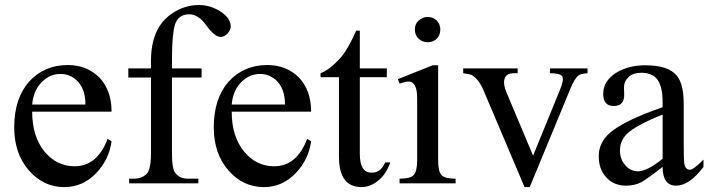

<svg xmlns="http://www.w3.org/2000/svg" viewBox="-20 -743 2872 778"><path d="M240.7 15.1Q156.2 15.1 97.2 -52.2Q37.6 -120.6 37.6 -227.1Q37.6 -343.3 97.7 -412.1Q159.2 -479.5 254.4 -479.5Q332 -479.5 382.8 -428.7Q432.1 -377 432.1 -290.5H110.4Q110.4 -189.5 161.1 -127.9Q209.5 -70.3 279.8 -69.3Q373.5 -67.9 416 -180.2L432.1 -170.4Q421.9 -97.2 371.6 -43.5Q316.9 15.1 240.7 15.1ZM110.4 -319.3H326.2Q326.2 -386.2 288.6 -419.4Q260.3 -443.4 225.6 -443.4Q182.1 -443.4 149.4 -410.6Q115.2 -376.5 110.4 -319.3Z M503.4 0V-19H524.4Q552.2 -19 572.3 -36.1Q591.8 -52.7 591.8 -123V-428.7H500V-465.8H591.8V-496.6Q591.8 -630.9 677.2 -688.5Q727.5 -722.7 786.6 -722.7Q831.5 -722.7 873.5 -696.3Q915 -669.4 915 -635.3Q915 -622.6 902.3 -607.4Q889.2 -593.3 873.5 -593.3Q850.6 -593.3 816.9 -638.7Q784.7 -685.1 746.6 -685.1Q700.7 -685.1 688 -640.1Q683.1 -623.5 679.9 -587.9Q676.8 -552.2 676.8 -498.5V-465.8H796.9V-428.7H676.8V-123Q676.8 -55.7 691.4 -41Q708.5 -19 741.7 -19H783.7V0Z M1049.3 15.1Q964.8 15.1 905.8 -52.2Q846.2 -120.6 846.2 -227.1Q846.2 -343.3 906.2 -412.1Q967.8 -479.5 1063 -479.5Q1140.6 -479.5 1191.4 -428.7Q1240.7 -377 1240.7 -290.5H918.9Q918.9 -189.5 969.7 -127.9Q1018.1 -70.3 1088.4 -69.3Q1182.1 -67.9 1224.6 -180.2L1240.7 -170.4Q1230.5 -97.2 1180.2 -43.5Q1125.5 15.1 1049.3 15.1ZM918.9 -319.3H1134.8Q1134.8 -386.2 1097.2 -419.4Q1068.8 -443.4 1034.2 -443.4Q990.7 -443.4 958 -410.6Q923.8 -376.5 918.9 -319.3Z M1444.8 15.1Q1353.5 15.1 1353.5 -108.4V-430.2H1278.8V-446.3Q1319.3 -461.9 1365.2 -515.1Q1391.6 -547.4 1423.3 -618.7H1438V-465.8H1547.4V-430.2H1438V-120.1Q1438 -43.9 1483.9 -43.5Q1522 -41.5 1541 -85H1561.5Q1544.9 -36.1 1510.3 -9.3Q1479 15.1 1444.8 15.1Z M1599.1 0V-19Q1643.1 -19 1656.2 -33.7Q1670.4 -48.8 1670.4 -94.7V-344.2Q1670.4 -412.6 1635.3 -412.6Q1623 -412.6 1599.1 -404.3L1592.3 -422.4L1733.4 -478.5H1755.4V-94.7Q1755.4 -47.9 1769 -33.7Q1782.2 -19 1826.2 -19V0ZM1712.9 -571.8Q1691.9 -571.8 1675.8 -586.4Q1661.1 -601.1 1661.1 -623.5Q1661.1 -647 1676.8 -659.7Q1692.4 -674.3 1712.9 -674.3Q1734.9 -674.3 1749.5 -659.7Q1764.2 -644.5 1764.2 -623.5Q1764.2 -600.6 1750 -586.4Q1735.4 -571.8 1712.9 -571.8Z M2105.5 15.1 1938.5 -378.9Q1920.4 -420.9 1892.6 -438.5Q1884.3 -442.4 1856.9 -446.3V-465.8H2077.6V-446.3H2062Q2022.5 -446.3 2022.5 -409.2Q2022.5 -392.1 2032.2 -368.7L2140.1 -112.3L2249 -378.9Q2266.6 -420.4 2257.8 -434.1Q2249.5 -446.3 2208.5 -446.3V-465.8H2360.8V-446.3Q2334 -444.8 2322.8 -436.5Q2305.2 -418.9 2292 -385.3L2126.5 15.1Z M2517.1 9.3Q2467.3 9.3 2437 -23.9Q2406.2 -56.2 2406.2 -110.4Q2406.2 -166.5 2453.1 -206.1Q2510.3 -254.9 2665 -308.6V-327.6Q2665 -392.1 2644 -420.4Q2623.5 -448.2 2578.6 -448.2Q2546.4 -448.2 2528.8 -432.1Q2509.8 -416 2508.3 -391.6L2509.3 -361.8Q2510.7 -313.5 2466.8 -313.5Q2424.3 -313.5 2424.3 -362.3Q2424.3 -414.6 2476.1 -447.8Q2526.4 -478.5 2594.7 -478.5Q2689 -478.5 2723.1 -435.5Q2750.5 -402.3 2750.5 -320.3V-161.1Q2750.5 -130.9 2751 -110.8Q2751.5 -90.8 2752.9 -80.1Q2757.3 -55.2 2775.4 -55.2Q2790 -55.2 2830.6 -96.2V-66.9Q2773.4 9.3 2719.7 9.3Q2665 9.3 2665 -66.9Q2600.1 -16.1 2579.1 -4.9Q2551.8 9.3 2517.1 9.3ZM2563.5 -48.8Q2601.1 -47.9 2665 -99.6V-278.8Q2556.6 -235.4 2520 -200.2Q2492.2 -172.4 2492.2 -134.3Q2492.2 -97.2 2513.2 -74.2Q2532.7 -50.3 2563.5 -48.8Z"/></svg>

Font: Nuosu SIL
Style: Regular
Weight: 400
Designer: Peter Constable, Alex Kotlar, Peter Martin
Foundry: SIL International
Version: Version 2.300